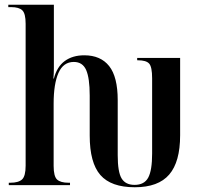

<svg xmlns="http://www.w3.org/2000/svg" viewBox="-20 -780 852 809"><path d="M548 9Q448 9 403 -42.5Q358 -94 358 -209V-377Q358 -451 343 -485Q328 -519 291 -519Q247 -519 226.5 -473Q206 -427 206 -343V-81Q206 -37 220.5 -23.5Q235 -10 269 -10H275V0H17V-10H23Q58 -10 73 -24Q88 -38 88 -82V-680Q88 -723 74 -736.5Q60 -750 27 -750H15V-760H207V-536Q207 -515 207 -492.5Q207 -470 205 -449H207Q220 -499 253 -523Q286 -547 335 -547Q404 -547 440 -501.5Q476 -456 476 -358V-126Q476 -55 492.5 -28Q509 -1 547 -1Q588 -1 604.5 -31.5Q621 -62 621 -133V-450Q621 -498 608.5 -512Q596 -526 561 -526H558V-536H739V-210Q739 -98 693 -44.5Q647 9 548 9Z"/></svg>

Font: Noto Serif Display Condensed SemiBold
Style: Regular
Weight: 600
Width: 3
Designer: Monotype Design Team
Foundry: Monotype Imaging Inc.
Version: Version 2.009